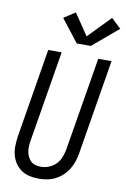

<svg xmlns="http://www.w3.org/2000/svg" viewBox="-105 -1043 728 1111"><g transform="rotate(10 259.0 -487.0)"><path d="M204 8Q175 8 148.5 2Q122 -4 100.5 -19Q79 -34 64.5 -56Q50 -78 43.5 -104Q37 -130 38 -158Q39 -186 43 -214L129 -735H208L120 -203Q117 -186 116 -169.5Q115 -153 117.5 -137Q120 -121 127 -106.5Q134 -92 145 -81.5Q156 -71 172 -66.5Q188 -62 205 -62Q228 -62 251.5 -71.5Q275 -81 292.5 -99Q310 -117 319 -140.5Q328 -164 332 -187L423 -735H501L409 -176Q405 -152 397 -128Q389 -104 375.5 -82Q362 -60 342.5 -42Q323 -24 300 -12.5Q277 -1 252.5 3.5Q228 8 204 8ZM285 -801 182 -933 249 -977 334 -851 461 -982 518 -928 368 -801Z"/></g></svg>

Font: Iosevka SS04 Oblique
Style: Regular
Weight: 400
Italic angle: -9°
Monospace: yes
Designer: Belleve Invis
Foundry: Belleve Invis
Version: Version 19.0.0; ttfautohint (v1.8.4)